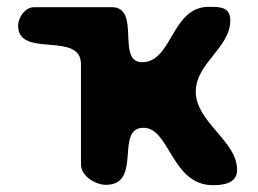

<svg xmlns="http://www.w3.org/2000/svg" viewBox="-20 -541 755 562"><path d="M33 -466C33 -369 217 -451 217 -353V-60C217 -25 260 0 290 0C398 0 315 -167 400 -167C477 -167 482 1 603 1C634 1 674 -4 674 -44C674 -129 553 -183 553 -273C553 -356 654 -401 654 -481C654 -521 624 -521 591 -521C481 -521 485 -359 396 -359C319 -359 394 -520 307 -520H80C53 -520 33 -489 33 -466Z"/></svg>

Font: Asimov Print
Style: Regular
Weight: 500
Designer: Google
Version: Version 2.000980: 2014